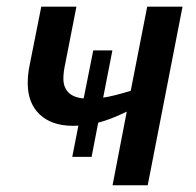

<svg xmlns="http://www.w3.org/2000/svg" viewBox="-20 -548 580 568"><path d="M520 -528.3 417 0H313L355 -217.8Q331.1 -206.1 310.1 -198Q289.1 -189.9 270.5 -185.1L251 -84H193.8L211.9 -176.3L195.8 -175.8Q133.3 -175.8 97.7 -209.2Q62 -242.7 62 -302.2Q62 -328.6 67.9 -356.4L102.1 -528.3H206.1L172.9 -358.9Q167.5 -334.5 167.5 -315.4Q167.5 -289.6 182.6 -274.4Q197.8 -259.3 227.5 -256.8L255.9 -398.9H312.5L285.2 -259.3Q300.3 -261.2 320.6 -266.4Q340.8 -271.5 366.7 -279.3L415.5 -528.3Z"/></svg>

Font: Arimo Medium
Style: Italic
Weight: 500
Italic angle: -12°
Designer: Steve Matteson
Foundry: Monotype Imaging Inc.
Version: Version 1.33